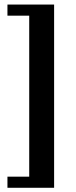

<svg xmlns="http://www.w3.org/2000/svg" viewBox="-20 -720 340 864"><path d="M223.5 -699.5V125H13.5V75H111.5V-649.5H13.5V-699.5Z"/></svg>

Font: Newsreader 16pt ExtraBold
Style: Regular
Weight: 800
Designer: Hugues Gentile
Foundry: Production Type
Version: Version 1.003; ttfautohint (v1.8.3)